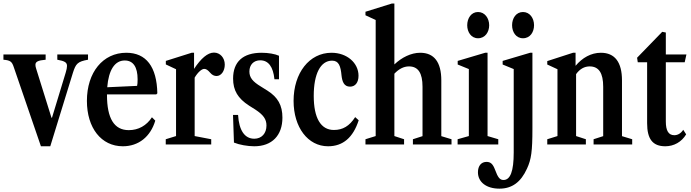

<svg xmlns="http://www.w3.org/2000/svg" viewBox="-29 -842 4026 1119"><path d="M209.5 10.5H264L396 -418C413 -471 423 -483 484 -494V-524.5H305V-494C349 -486 361.5 -478 361.5 -457.5C361.5 -448 359 -435.5 354 -419L274 -156H271L182 -441C179 -449.5 177.5 -457.5 177.5 -464C177.5 -482 191.5 -490 237 -494V-524.5H-9V-494C32 -490.5 40.5 -482.5 51 -451.5Z M687 10.5C778 10.5 848 -44.5 876 -139L856.5 -158.5C825 -110 778 -83.5 721.5 -83.5C636.5 -83.5 594.5 -151.5 594.5 -289V-292H882L888 -298C885 -453 823 -534.5 707 -534.5C571 -534.5 477.5 -420.5 477.5 -254C477.5 -96.5 561 10.5 687 10.5ZM698 -489.5C747 -489.5 773 -452 773 -379.5C773 -363 772 -348.5 770 -341.5L596 -333.5C604 -433.5 639.5 -489.5 698 -489.5Z M937 0H1202V-30.5L1105.5 -49V-389.5C1122.5 -419 1146 -440.5 1161 -440.5C1173 -440.5 1182 -434 1196.5 -417.5C1207 -405 1219.5 -399 1233 -399C1260 -399 1281 -428 1281 -465.5C1281 -505 1254 -535.5 1218 -535.5C1181.5 -535.5 1142 -501.5 1102 -440.5V-534.5H1088L937.5 -487V-466.5L997 -438.5V-49L937 -30.5Z M1453 10.5C1556 10.5 1617 -52.5 1617 -156.5C1617 -228.5 1590 -275.5 1530 -313.5L1492.5 -337C1442.5 -367 1424.5 -390.5 1424.5 -425.5C1424.5 -464.5 1449.5 -490.5 1487.5 -490.5C1535.5 -490.5 1563 -453 1570.5 -380H1597V-517C1575 -527.5 1535 -534.5 1496 -534.5C1387 -534.5 1329.5 -482 1329.5 -384C1329.5 -315 1357.5 -268.5 1422.5 -226.5L1459 -203.5C1506 -172.5 1524 -147.5 1524 -110.5C1524 -64.5 1496 -33.5 1453 -33.5C1397 -33.5 1364 -82 1358.5 -172H1329L1334.5 -11C1366 2 1414.5 10.5 1453 10.5Z M1883 10.5C1970 10.5 2029 -40.5 2061.5 -141L2041 -159.5C2007.5 -107 1968.5 -84.5 1917 -84.5C1840.5 -84.5 1799.5 -154 1799.5 -283.5C1799.5 -411.5 1839 -488.5 1906.5 -488.5C1945.5 -488.5 1956.5 -457 1961.5 -401.5C1965.5 -367 1975.5 -337 2011 -337C2041.5 -337 2060.5 -361 2060.5 -400.5C2060.5 -475.5 1993 -534.5 1903 -534.5C1774 -534.5 1682 -417 1682 -254C1682 -100 1765.5 10.5 1883 10.5Z M2101 0H2326V-30.5L2269.5 -49V-412.5C2294.5 -439 2323 -455 2354.5 -455C2408 -455 2433.5 -416.5 2433.5 -336V-48.5L2377.5 -30.5V0H2602.5V-30.5L2543 -48.5V-373.5C2543 -480 2501 -534.5 2420 -534.5C2366.5 -534.5 2312 -507 2269.5 -466.5V-821.5H2255L2101 -773.5V-753L2160.5 -725.5V-49L2101 -30.5Z M2757 -619C2799 -619 2822 -656 2822 -694.5C2822 -736 2796.5 -772 2757 -772C2717.5 -772 2694 -736 2694 -694.5C2694 -656 2716.5 -619 2757 -619ZM2638 0H2875V-30.5L2812.5 -49V-534.5H2798.5L2638.5 -487V-466L2703.5 -439.5V-49L2638 -30.5Z M3019 -619C3061 -619 3083.5 -655.5 3083.5 -695C3083.5 -736.5 3058.5 -772 3019 -772C2979.5 -772 2955.5 -736.5 2955.5 -695C2955.5 -655.5 2978 -619 3019 -619ZM2881.5 257.5C2955 257.5 3006.5 220 3042.5 140.5C3067.5 86.5 3074 39.5 3074 -92.5V-534.5H3060.5L2900.5 -487V-466L2965 -439.5V47C2965 155.5 2945.5 207 2905.5 207C2884.5 207 2873 193 2856.5 148C2844 114.5 2831 101.5 2806.5 101.5C2776 101.5 2756.5 124.5 2756.5 162C2756.5 219.5 2806 257.5 2881.5 257.5Z M3160.5 0H3385.5V-30.5L3328.5 -49V-410C3350 -440 3377 -455 3407.5 -455C3461 -455 3486.5 -416.5 3486.5 -336V-48.5L3430.5 -30.5V0H3655.5V-30.5L3596 -48.5V-373.5C3596 -480 3554 -534.5 3473 -534.5C3415.5 -534.5 3364.5 -505 3325.5 -458.5V-534.5H3310.5L3160.5 -486V-466L3220 -438.5V-49L3160.5 -30.5Z M3848.5 10.5C3898.5 10.5 3943.5 -14.5 3970 -59L3953 -85.5C3938.5 -63.5 3920 -54 3901 -54C3867.5 -54 3851.5 -80 3851.5 -134V-479H3961.5L3971.5 -524.5H3851.5V-652.5L3830.5 -656.5L3684 -505.5L3688 -479H3742.5V-124C3742.5 -32.5 3774 10.5 3848.5 10.5Z"/></svg>

Font: Libre Caslon Condensed SemiBold
Style: Regular
Weight: 600
Designer: Pablo Impallari, Rodrigo Fuenzalida, Katja Schimmel, Ertekin Erdin
Foundry: Pablo Impallari, Rodrigo Fuenzalida
Version: Version 2.000;gftools[0.9.33]